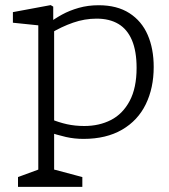

<svg xmlns="http://www.w3.org/2000/svg" viewBox="-20 -532 660 752"><path d="M50.5 161.5 141.5 128 130 155V-457.5L152 -430.5L30.5 -443V-484.5L178.5 -512L188.5 -506V-433.5L192 -426.5V160L176.5 128L302.5 161.5V200H50.5ZM161 -17.5V-73Q164 -71.5 176.5 -66.5Q210.5 -52.5 242.2 -45.5Q274 -38.5 310 -38.5Q368.5 -38.5 414.5 -62Q460.5 -85.5 487.8 -136.5Q515 -187.5 515 -266Q515 -331.5 496.8 -374.5Q478.5 -417.5 443.8 -438.2Q409 -459 358.5 -459Q311.5 -459 266.2 -443.2Q221 -427.5 177 -401Q173.5 -399 170.5 -397Q167.5 -395 164.5 -393V-437Q194 -459 223.2 -475Q252.5 -491 288.5 -501.2Q324.5 -511.5 366.5 -511.5Q438.5 -511.5 486.8 -480.5Q535 -449.5 558.5 -395.2Q582 -341 582 -269.5Q582 -187.5 551 -123.8Q520 -60 458 -24Q396 12 307 12Q271.5 12 238.2 4.5Q205 -3 161 -17.5Z"/></svg>

Font: Monaspace Xenon Var
Style: Regular
Weight: 400
Designer: Riley Cran and the Lettermatic Team
Version: Version 1.000 (Monaspace Xenon Var)